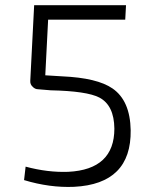

<svg xmlns="http://www.w3.org/2000/svg" viewBox="-20 -710 570 742"><path d="M166 -634 155 -419 220 -415Q356 -409 415 -368Q483 -321 485 -207Q488 1 266 12Q172 16 73 -14L79 -66Q165 -43 244 -46Q422 -55 422 -213Q421 -303 364 -333Q316 -358 176 -361L128 -365Q115 -365 106 -375Q96 -384 97 -398L112 -690H467L464 -634Z"/></svg>

Font: Taylor Sans Light
Style: Regular
Weight: 300
Italic angle: -8°
Designer: Natanael Gama
Version: Version 1.001 September 8, 2015